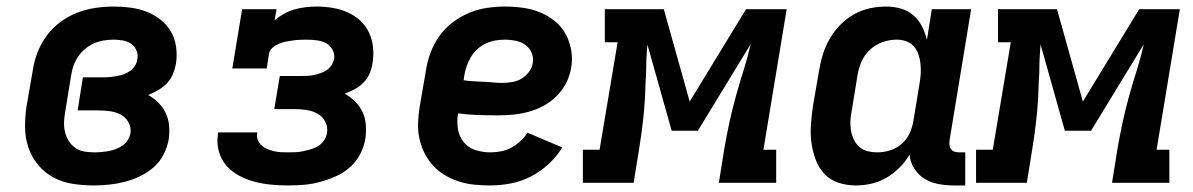

<svg xmlns="http://www.w3.org/2000/svg" viewBox="-20 -558 3640 586"><path d="M266 8Q233 8 201.5 3Q170 -2 143 -16.5Q116 -31 96.5 -54.5Q77 -78 67 -107Q57 -136 56.5 -168.5Q56 -201 61 -233L80 -343Q84 -371 94.5 -398Q105 -425 122.5 -449Q140 -473 164.5 -491Q189 -509 216.5 -519.5Q244 -530 272 -534Q300 -538 328 -538Q354 -538 379.5 -534.5Q405 -531 428 -522Q451 -513 470.5 -497.5Q490 -482 502 -461Q514 -440 517.5 -414.5Q521 -389 517 -363Q514 -347 507.5 -331.5Q501 -316 489 -303.5Q477 -291 462 -282.5Q447 -274 432 -268Q449 -259 463 -245Q477 -231 485.5 -213.5Q494 -196 496 -175Q498 -154 495 -133Q491 -110 479.5 -87Q468 -64 449 -47.5Q430 -31 407 -20Q384 -9 360.5 -3Q337 3 313 5.5Q289 8 266 8ZM268 -93Q279 -93 290 -94Q301 -95 312 -97Q323 -99 333.5 -103Q344 -107 353.5 -113.5Q363 -120 369.5 -130Q376 -140 378 -151Q381 -168 372.5 -184Q364 -200 349 -208Q334 -216 316 -218.5Q298 -221 280 -221H217L233 -322H297Q307 -322 317 -323Q327 -324 337.5 -326Q348 -328 358 -331.5Q368 -335 377 -341.5Q386 -348 392 -357.5Q398 -367 399 -377Q402 -391 396.5 -404Q391 -417 380 -424.5Q369 -432 355 -434.5Q341 -437 327 -437Q312 -437 296.5 -434.5Q281 -432 266.5 -425.5Q252 -419 239.5 -408.5Q227 -398 218 -384.5Q209 -371 204 -356.5Q199 -342 197 -327L179 -217Q176 -201 175.5 -185Q175 -169 178.5 -154.5Q182 -140 190 -127.5Q198 -115 210 -106.5Q222 -98 237.5 -95.5Q253 -93 268 -93Z M859 8Q833 8 807 5.5Q781 3 756.5 -3.5Q732 -10 709.5 -22Q687 -34 671 -52.5Q655 -71 648 -96Q641 -121 645 -147Q645 -149 645.5 -150.5Q646 -152 646 -154H765Q765 -153 765 -152.5Q765 -152 765 -151Q763 -141 767 -131Q771 -121 778.5 -114Q786 -107 796 -103Q806 -99 816.5 -96.5Q827 -94 837.5 -93.5Q848 -93 859 -93Q871 -93 882.5 -93.5Q894 -94 905.5 -96.5Q917 -99 929 -102.5Q941 -106 951.5 -112.5Q962 -119 969 -129.5Q976 -140 978 -152Q981 -170 973 -186Q965 -202 950 -210.5Q935 -219 917 -222Q899 -225 881 -225H817L834 -326H898Q908 -326 918 -326.5Q928 -327 938 -329Q948 -331 958 -334.5Q968 -338 977 -344Q986 -350 992 -359.5Q998 -369 1000 -379Q1002 -394 994.5 -407Q987 -420 974.5 -426.5Q962 -433 946.5 -435Q931 -437 916 -437Q905 -437 894.5 -436.5Q884 -436 873.5 -434.5Q863 -433 852.5 -431Q842 -429 831.5 -424.5Q821 -420 812 -412.5Q803 -405 801 -394L794 -349H689L719 -530H824L818 -496Q831 -507 847 -516Q863 -525 879.5 -529.5Q896 -534 913 -536Q930 -538 947 -538Q971 -538 995 -534Q1019 -530 1040.5 -520.5Q1062 -511 1079 -495.5Q1096 -480 1106 -459Q1116 -438 1118.5 -414Q1121 -390 1117 -366Q1115 -350 1108.5 -334.5Q1102 -319 1090 -306.5Q1078 -294 1063 -286Q1048 -278 1032 -272Q1050 -262 1064 -248Q1078 -234 1086.5 -216Q1095 -198 1096.5 -176.5Q1098 -155 1095 -134Q1091 -110 1079 -87Q1067 -64 1047.5 -47Q1028 -30 1004 -19.5Q980 -9 956 -2.5Q932 4 907.5 6Q883 8 859 8Z M1476 8Q1451 8 1426.5 5.5Q1402 3 1379.5 -4.5Q1357 -12 1337 -24Q1317 -36 1301.5 -53Q1286 -70 1275.5 -91Q1265 -112 1260 -135.5Q1255 -159 1256 -183.5Q1257 -208 1261 -233L1280 -343Q1284 -370 1294 -397Q1304 -424 1321 -448Q1338 -472 1362 -490Q1386 -508 1412.5 -519Q1439 -530 1467 -534Q1495 -538 1522 -538Q1550 -538 1577.5 -534Q1605 -530 1629 -520Q1653 -510 1673.5 -493.5Q1694 -477 1706.5 -454Q1719 -431 1723.5 -404Q1728 -377 1723 -350Q1719 -326 1707.5 -304Q1696 -282 1678 -264Q1660 -246 1638 -234.5Q1616 -223 1592 -216.5Q1568 -210 1545 -208Q1522 -206 1498 -206Q1468 -206 1438 -207Q1408 -208 1378 -212Q1374 -189 1377.5 -165.5Q1381 -142 1394.5 -125Q1408 -108 1430 -100.5Q1452 -93 1476 -93Q1492 -93 1508.5 -96Q1525 -99 1540 -107Q1555 -115 1568 -127Q1581 -139 1590 -153L1696 -108Q1679 -80 1654 -57Q1629 -34 1599.5 -19Q1570 -4 1538.5 2Q1507 8 1476 8ZM1513 -305Q1528 -305 1543 -307.5Q1558 -310 1571 -317.5Q1584 -325 1594 -338Q1604 -351 1606 -366Q1609 -382 1602.5 -397Q1596 -412 1583.5 -421Q1571 -430 1554.5 -433.5Q1538 -437 1522 -437Q1507 -437 1492 -434.5Q1477 -432 1463 -425.5Q1449 -419 1437 -408Q1425 -397 1417 -383.5Q1409 -370 1404 -355.5Q1399 -341 1397 -327L1395 -313Q1409 -311 1424 -310Q1439 -309 1454 -308.5Q1469 -308 1483.5 -306.5Q1498 -305 1513 -305Z M1759 0V-101H1810L1865 -429H1826V-530H2006L2085 -248L2257 -530H2381L2310 -101H2349V0H2174L2191 -106Q2198 -146 2206.5 -185.5Q2215 -225 2226 -264.5Q2237 -304 2249.5 -343.5Q2262 -383 2271 -423L2110 -159H2030L1956 -422Q1954 -401 1953 -379Q1952 -357 1952 -336L1950 -300Q1949 -252 1944 -203Q1939 -154 1931 -106L1914 0Z M2592 8Q2564 8 2538.5 -0.5Q2513 -9 2495.5 -28Q2478 -47 2469 -72Q2460 -97 2456.5 -123.5Q2453 -150 2455 -177.5Q2457 -205 2461 -233L2480 -343Q2484 -368 2491.5 -392Q2499 -416 2512 -439Q2525 -462 2544 -481.5Q2563 -501 2586 -514Q2609 -527 2634 -532.5Q2659 -538 2684 -538Q2707 -538 2729 -532Q2751 -526 2767.5 -511.5Q2784 -497 2794 -477.5Q2804 -458 2809 -436L2824 -530H2944L2878 -129Q2877 -121 2878 -114Q2879 -107 2883 -102Q2887 -97 2893.5 -95Q2900 -93 2908 -93H2926V8H2891Q2867 8 2843.5 3.5Q2820 -1 2801.5 -12.5Q2783 -24 2770.5 -43.5Q2758 -63 2756 -86Q2743 -64 2725 -46Q2707 -28 2685.5 -15.5Q2664 -3 2640 2.5Q2616 8 2592 8ZM2657 -93Q2677 -93 2696.5 -99Q2716 -105 2732 -119Q2748 -133 2756.5 -152Q2765 -171 2768 -190L2786 -300Q2789 -316 2790 -331.5Q2791 -347 2789.5 -362Q2788 -377 2783.5 -391Q2779 -405 2769.5 -416Q2760 -427 2746 -432Q2732 -437 2717 -437Q2695 -437 2673.5 -429.5Q2652 -422 2635 -406Q2618 -390 2609 -369Q2600 -348 2597 -327L2579 -217Q2576 -202 2575.5 -187Q2575 -172 2577.5 -158Q2580 -144 2586.5 -131Q2593 -118 2603.5 -109Q2614 -100 2628 -96.5Q2642 -93 2657 -93Z M2959 0V-101H3010L3065 -429H3026V-530H3206L3285 -248L3457 -530H3581L3510 -101H3549V0H3374L3391 -106Q3398 -146 3406.5 -185.5Q3415 -225 3426 -264.5Q3437 -304 3449.5 -343.5Q3462 -383 3471 -423L3310 -159H3230L3156 -422Q3154 -401 3153 -379Q3152 -357 3152 -336L3150 -300Q3149 -252 3144 -203Q3139 -154 3131 -106L3114 0Z"/></svg>

Font: Iosevka Slab Extended
Style: Bold Italic
Weight: 700
Width: 7
Italic angle: -9°
Monospace: yes
Designer: Belleve Invis
Foundry: Belleve Invis
Version: Version 11.1.0; ttfautohint (v1.8.3)